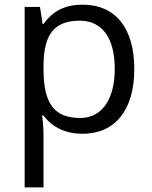

<svg xmlns="http://www.w3.org/2000/svg" viewBox="-20 -565 653 825"><path d="M161.1 -68.8C165 -37.6 167 -7.8 167 20V240.2H85.9V-535.2H151.9L163.1 -461.9H167C208.5 -520.5 263.2 -544.9 335 -544.9C477.1 -544.9 557.1 -443.4 557.1 -268.1C557.1 -92.3 474.1 9.8 335 9.8C265.1 9.8 206.1 -15.6 167 -68.8ZM167 -268.1C167 -117.7 214.4 -58.1 325.2 -58.1C417.5 -58.1 473.1 -137.7 473.1 -269C473.1 -402.3 418.5 -476.1 323.2 -476.1C213.9 -476.1 168.5 -418.5 167 -286.1Z"/></svg>

Font: OpenSansEmoji
Style: Regular
Weight: 400
Foundry: MorbZ
Version: Version 1.000;PS 001.000;hotconv 1.0.70;makeotf.lib2.5.58329